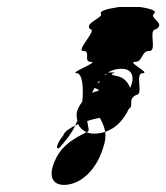

<svg xmlns="http://www.w3.org/2000/svg" viewBox="-20 -779 473 546"><path d="M198 -571C215 -571 218 -526 214 -490C204 -477 197 -462 198 -451C198 -446 199 -440 200 -435C197 -430 196 -426 194 -422C197 -423 199 -425 202 -426C207 -416 215 -408 226 -403C227 -404 229 -404 230 -405C235 -408 230 -418 228 -435C241 -439 253 -442 264 -444C267 -437 276 -424 279 -404C310 -414 333 -440 346 -469C363 -480 341 -494 367 -509C390 -509 362 -571 386 -571C409 -571 340 -603 364 -603C387 -603 381 -634 404 -634H405C428 -634 400 -696 424 -696C452 -713 403 -728 418 -740C433 -753 374 -759 380 -759H318C324 -759 260 -753 267 -740C274 -728 219 -714 236 -696C259 -696 194 -634 217 -634C240 -634 215 -603 239 -603C262 -603 175 -571 198 -571ZM138 -326C114 -276 130 -248 173 -254C215 -260 255 -299 273 -358C280 -377 281 -392 279 -404C273 -402 267 -401 261 -400C247 -398 235 -399 226 -403C212 -395 160 -375 138 -326ZM160 -394C132 -359 143 -350 152 -362C159 -371 179 -391 194 -422C178 -414 163 -405 160 -394ZM242 -515C244 -520 246 -524 249 -529C258 -525 268 -522 254 -519C250 -518 246 -517 242 -515ZM257 -542C259 -544 260 -547 262 -549C264 -547 264 -544 257 -542ZM276 -565C278 -567 281 -568 282 -569C284 -568 283 -567 276 -565ZM287 -573C296 -578 306 -582 317 -583C366 -588 360 -548 350 -529C344 -546 331 -560 311 -563C273 -570 332 -573 292 -573Z"/></svg>

Font: bitstorm
Style: ulcnobl
Weight: 400
Version: Version 0.2